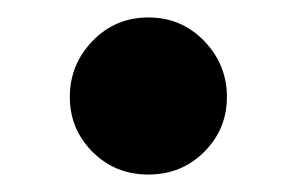

<svg xmlns="http://www.w3.org/2000/svg" viewBox="-20 -446 340 220"><path d="M150 -246Q112 -246 86 -272Q60 -298 60 -335Q60 -372 86 -399Q112 -426 150 -426Q188 -426 214 -399Q240 -372 240 -335Q240 -298 214 -272Q188 -246 150 -246Z"/></svg>

Font: Source Serif Pro
Style: Bold
Weight: 700
Designer: Frank Grießhammer
Foundry: Adobe Systems Incorporated
Version: Version 3.001;hotconv 1.0.111;makeotfexe 2.5.65597